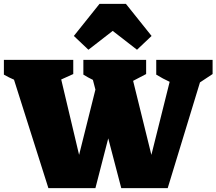

<svg xmlns="http://www.w3.org/2000/svg" viewBox="-51 -968 1114 988"><path d="M198 0 21 -558Q-5 -569 -31 -584V-660H326V-587L264 -559L356 -171L440 -507L427 -557Q402 -569 378 -584V-660H701V-587L634 -552L728 -171L822 -547Q787 -563 753 -584V-660H1043V-587L978 -544L812 0H573L506 -256L440 0ZM597 -948 729 -783 654 -712 529 -809 404 -712 329 -783 461 -948Z"/></svg>

Font: Piazzolla SC Black
Style: Regular
Weight: 900
Designer: Juan Pablo del Peral
Foundry: Huerta Tipografica
Version: Version 1.330